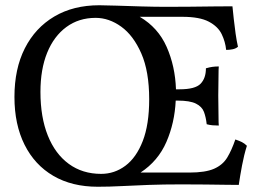

<svg xmlns="http://www.w3.org/2000/svg" viewBox="-20 -702 1001 731"><path d="M358 -682Q380 -682 423.5 -680.5Q467 -679 518.5 -677.5Q570 -676 615 -676Q660 -676 706 -676.5Q752 -677 793 -677.5Q834 -678 865 -678Q867 -658 870 -630Q873 -602 877 -574Q881 -546 886 -524Q878 -517 866 -514.5Q854 -512 841 -512Q838 -543 824 -572Q810 -601 775 -619.5Q740 -638 674 -638H512Q582 -597 614.5 -523.5Q647 -450 650 -362H664Q723 -362 743.5 -383Q764 -404 764 -442Q778 -446 789 -447.5Q800 -449 813 -449Q812 -439 812 -419.5Q812 -400 811.5 -378Q811 -356 811 -338Q811 -320 811.5 -297.5Q812 -275 812 -255Q812 -235 813 -224Q800 -224 789 -225Q778 -226 767 -229Q764 -256 756.5 -276Q749 -296 726 -307.5Q703 -319 656 -319H649Q645 -234 613.5 -161.5Q582 -89 515 -45H701Q762 -45 795 -59.5Q828 -74 845 -102Q862 -130 876 -171Q891 -166 901 -161Q911 -156 920 -147Q909 -112 901.5 -72Q894 -32 889 2Q870 2 837.5 1.5Q805 1 762.5 0.5Q720 0 671 0Q602 0 546.5 2Q491 4 443.5 6.5Q396 9 352 9Q254 9 183 -32.5Q112 -74 73.5 -151Q35 -228 35 -333Q35 -440 74.5 -518Q114 -596 186.5 -639Q259 -682 358 -682ZM344 -634Q280 -634 232.5 -599Q185 -564 159.5 -501Q134 -438 134 -352Q134 -256 162 -186Q190 -116 242 -78Q294 -40 365 -40Q416 -40 457.5 -71Q499 -102 523.5 -165Q548 -228 548 -324Q548 -430 518 -498.5Q488 -567 441.5 -600.5Q395 -634 344 -634Z"/></svg>

Font: Vollkorn
Style: Regular
Weight: 400
Designer: Friedrich Althausen
Foundry: Friedrich Althausen
Version: Version 4.104